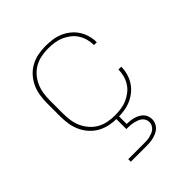

<svg xmlns="http://www.w3.org/2000/svg" viewBox="-205 -659 1010 1010"><g transform="rotate(-45 300.0 -154.0)"><path d="M298 8Q269 8 241 2.5Q213 -3 188 -16.5Q163 -30 143.5 -51.5Q124 -73 112 -99Q100 -125 95.5 -153.5Q91 -182 91 -210V-310Q91 -338 95.5 -366.5Q100 -395 112 -421Q124 -447 143.5 -468.5Q163 -490 188 -503.5Q213 -517 241 -522.5Q269 -528 298 -528Q323 -528 348.5 -524.5Q374 -521 397.5 -511Q421 -501 441 -485Q461 -469 475 -447.5Q489 -426 496 -401Q503 -376 503 -351H482Q482 -374 476 -396Q470 -418 457.5 -437.5Q445 -457 426.5 -471Q408 -485 387 -494Q366 -503 343 -506Q320 -509 298 -509Q272 -509 246.5 -504Q221 -499 198.5 -486.5Q176 -474 158.5 -454Q141 -434 130.5 -410.5Q120 -387 116 -361.5Q112 -336 112 -310V-210Q112 -184 116 -158.5Q120 -133 130.5 -109.5Q141 -86 158.5 -66Q176 -46 198.5 -33.5Q221 -21 246.5 -16Q272 -11 298 -11Q320 -11 343 -14Q366 -17 387 -26Q408 -35 426.5 -49Q445 -63 457.5 -82.5Q470 -102 476 -124Q482 -146 482 -169H503Q503 -144 496 -119Q489 -94 475 -72.5Q461 -51 441 -35Q421 -19 397.5 -9Q374 1 348.5 4.5Q323 8 298 8ZM185 220V201H300Q311 201 322 200.5Q333 200 343.5 197.5Q354 195 364.5 191Q375 187 383.5 180Q392 173 397 163Q402 153 402 142Q402 131 397 120.5Q392 110 383.5 103.5Q375 97 364.5 93Q354 89 343.5 86.5Q333 84 322 83Q311 82 300 82H290V0H310V64Q323 64 336 65.5Q349 67 361 70.5Q373 74 384.5 80Q396 86 405 95Q414 104 418.5 116.5Q423 129 423 142Q423 155 417.5 168Q412 181 402 190.5Q392 200 379.5 205.5Q367 211 354 214.5Q341 218 327.5 219Q314 220 300 220Z"/></g></svg>

Font: Iosevka SS04 Thin Extended
Style: Regular
Weight: 100
Width: 7
Monospace: yes
Designer: Belleve Invis
Foundry: Belleve Invis
Version: Version 19.0.0; ttfautohint (v1.8.4)